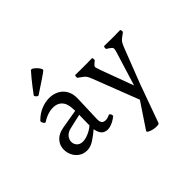

<svg xmlns="http://www.w3.org/2000/svg" viewBox="-240 -1029 1554 1554"><g transform="rotate(-45 536.5 -252.0)"><path d="M78 -430Q116 -469 162.5 -488.5Q209 -508 255 -508.5Q301 -509 338.5 -490Q376 -471 398 -433Q420 -395 418 -338L410 -110Q409 -69 436 -60Q463 -51 501 -70Q508 -73 514 -65.5Q520 -58 521.5 -48Q523 -38 516 -35Q479 -6 440 4.5Q401 15 372 -2.5Q343 -20 333 -75Q297 -44 256 -17Q215 10 177 10Q132 10 100.5 -14Q69 -38 55 -75Q41 -112 47 -150.5Q53 -189 83 -218.5Q113 -248 169 -258L333 -286L331 -321Q328 -370 306 -396.5Q284 -423 250 -429.5Q216 -436 176.5 -425.5Q137 -415 99 -390Q93 -387 85.5 -395.5Q78 -404 75 -415.5Q72 -427 78 -430ZM210 -212Q170 -203 151 -179.5Q132 -156 132.5 -129.5Q133 -103 151 -84Q169 -65 202 -65Q231 -65 268 -81Q305 -97 331 -121L333 -240ZM212 -584Q208 -581 199.5 -586.5Q191 -592 186 -600.5Q181 -609 185 -613Q234 -679 269 -721.5Q304 -764 314 -774Q326 -776 343.5 -762Q361 -748 373.5 -730.5Q386 -713 384 -702Q374 -692 328 -661Q282 -630 212 -584Z M791 83 615 -371Q604 -401 594 -414Q584 -427 571 -436Q558 -445 535 -462Q531 -465 533 -478Q535 -491 539 -491Q569 -491 580.5 -490.5Q592 -490 602 -490H666Q676 -490 687.5 -490.5Q699 -491 729 -491Q734 -491 735.5 -478Q737 -465 733 -462Q711 -445 703 -436Q695 -427 698.5 -414Q702 -401 713 -370L815 -94L900 -369Q910 -400 911.5 -413.5Q913 -427 903 -436Q893 -445 866 -462Q861 -465 863 -478Q865 -491 871 -491Q907 -491 921 -490.5Q935 -490 946 -490H989Q998 -490 1009.5 -490.5Q1021 -491 1051 -491Q1056 -491 1058 -478Q1060 -465 1055 -462Q1033 -445 1020 -436Q1007 -427 997.5 -414Q988 -401 976 -371L859 -70L841 -25ZM740 260Q737 269 716.5 270Q696 271 672.5 266Q649 261 633.5 252Q618 243 625 233L788 -11L859 -70Z"/></g></svg>

Font: Anvers
Style: Regular
Weight: 400
Designer: Ishtar van Looy
Version: Version 1.000